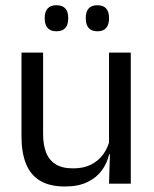

<svg xmlns="http://www.w3.org/2000/svg" viewBox="-20 -684 573 715"><path d="M140.5 -488V-184.5Q140.5 -146 151.2 -117.2Q162 -88.5 186.5 -72.8Q211 -57 252.5 -57Q291.5 -57 319.5 -71.2Q347.5 -85.5 365.2 -110.5Q383 -135.5 389.5 -167L404 -109.5H386.5Q379 -76.5 359 -49.2Q339 -22 305.2 -5.8Q271.5 10.5 222 10.5Q164.5 10.5 128.8 -11.2Q93 -33 76.5 -74.8Q60 -116.5 60 -175.5V-488ZM467 -488V0H386L389.5 -117L386 -122V-488ZM190 -567.5Q168.5 -567.5 157.5 -579.8Q146.5 -592 146.5 -614.5V-618Q146.5 -640.5 157.5 -652.5Q168.5 -664.5 190 -664.5Q212.5 -664.5 223.2 -652.5Q234 -640.5 234 -618V-614.5Q234 -592 223.2 -579.8Q212.5 -567.5 190 -567.5ZM343 -567.5Q321 -567.5 310.2 -579.8Q299.5 -592 299.5 -614.5V-618Q299.5 -640.5 310.2 -652.5Q321 -664.5 343 -664.5Q364.5 -664.5 375.2 -652.5Q386 -640.5 386 -618V-614.5Q386 -592 375.2 -579.8Q364.5 -567.5 343 -567.5Z"/></svg>

Font: Anek Telugu Medium
Style: Regular
Weight: 400
Version: Version 1.003